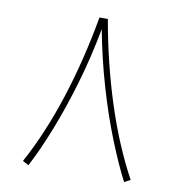

<svg xmlns="http://www.w3.org/2000/svg" viewBox="-72 -674 705 751"><g transform="rotate(10 280.0 -298.5)"><path d="M263.2 -607.4H296.4Q326.7 -435.5 376.7 -280.5Q426.8 -125.5 493.7 -2.9L469.7 9.8Q435.1 -57.1 399.2 -147.5Q363.3 -237.8 332.3 -344Q301.3 -450.2 279.8 -564Q258.8 -450.2 227.5 -344Q196.3 -237.8 160.6 -147.5Q125 -57.1 89.8 9.8L65.9 -2.9Q132.8 -125.5 182.9 -280.5Q232.9 -435.5 263.2 -607.4Z"/></g></svg>

Font: Vazirmatn RD Thin
Style: Regular
Weight: 100
Designer: Saber Rastikerdar
Foundry: Saber Rastikerdar
Version: Version 32.102